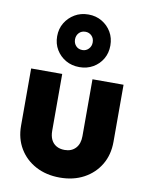

<svg xmlns="http://www.w3.org/2000/svg" viewBox="-89 -856 717 931"><g transform="rotate(10 269.5 -390.5)"><path d="M270 11Q203 11 151.5 -16.5Q100 -44 71 -92.5Q42 -141 42 -204V-486H195V-206Q195 -181 203.5 -163Q212 -145 229 -135Q246 -125 270 -125Q304 -125 324 -146.5Q344 -168 344 -206V-486H497V-205Q497 -141 468 -92.5Q439 -44 388 -16.5Q337 11 270 11ZM271 -533Q233 -533 203.5 -550Q174 -567 156.5 -596Q139 -625 139 -662Q139 -699 156.5 -728Q174 -757 203.5 -774.5Q233 -792 271 -792Q308 -792 337.5 -774.5Q367 -757 384 -728Q401 -699 401 -662Q401 -625 384 -596Q367 -567 337.5 -550Q308 -533 271 -533ZM271 -617Q289 -617 301.5 -630Q314 -643 314 -662Q314 -682 301.5 -694.5Q289 -707 271 -707Q251 -707 239 -694Q227 -681 227 -662Q227 -643 239 -630Q251 -617 271 -617Z"/></g></svg>

Font: Outfit
Style: Bold
Weight: 700
Designer: Rodrigo Fuenzalida
Foundry: fragTYPE
Version: Version 1.100;gftools[0.9.27]